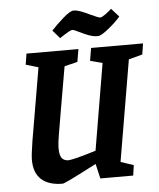

<svg xmlns="http://www.w3.org/2000/svg" viewBox="-55 -835 739 891"><g transform="rotate(-5 314.5 -389.0)"><path d="M557 -539 477 -68 537 -48 530 0H377L361 -69Q212 9 201 9Q136 9 102 -22Q68 -53 68 -113Q68 -137 78 -199.5Q88 -262 113 -404Q116 -423 136 -539L78 -556L86 -607H328L318 -548L257 -533L223 -337Q220 -318 210.5 -263.5Q201 -209 198.5 -189Q196 -169 196 -157Q196 -122 207 -109.5Q218 -97 237 -97Q258 -97 366 -130L434 -533L377 -548L387 -607H629L621 -556ZM340 -685Q314 -698 307 -698Q297 -698 248 -665L215 -703Q239 -729 272 -758Q305 -787 321 -787Q335 -787 353 -780.5Q371 -774 400 -760Q434 -744 442 -744Q449 -744 466.5 -756.5Q484 -769 495 -780L530 -741Q511 -718 475 -688.5Q439 -659 423 -659Q403 -659 383.5 -666Q364 -673 340 -685Z"/></g></svg>

Font: Grenze SemiBold
Style: Italic
Weight: 600
Italic angle: -10°
Designer: Renata Polastri
Foundry: Omnibus-Type
Version: Version 1.002; ttfautohint (v1.8)